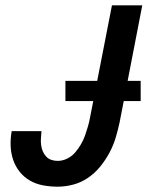

<svg xmlns="http://www.w3.org/2000/svg" viewBox="-20 -690 590 722"><path d="M197 12Q169 12 142 7Q115 2 92.5 -11Q70 -24 54 -44Q38 -64 29.5 -89Q21 -114 20 -141.5Q19 -169 24 -197H136Q135 -184 134 -171Q133 -158 134.5 -145.5Q136 -133 140.5 -122Q145 -111 153 -102Q161 -93 172.5 -89Q184 -85 197 -85Q215 -85 232.5 -93.5Q250 -102 262.5 -116.5Q275 -131 284.5 -147.5Q294 -164 300 -181Q306 -198 311 -215.5Q316 -233 319 -250L401 -670H515L430 -231Q424 -203 415.5 -174Q407 -145 392.5 -117.5Q378 -90 358 -65Q338 -40 312 -22Q286 -4 256 4Q226 12 197 12ZM509 -310H226V-386H509Z"/></svg>

Font: Lode Term
Style: Bold Italic
Weight: 700
Italic angle: -11°
Monospace: yes
Designer: Belleve Invis
Foundry: Belleve Invis
Version: Version 29.2.0